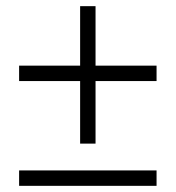

<svg xmlns="http://www.w3.org/2000/svg" viewBox="-20 -603 570 623"><path d="M42 -390H240V-583H290V-390H488V-340H290V-137H240V-340H42ZM42 -50H488V0H42Z"/></svg>

Font: Lora
Style: Regular
Weight: 400
Designer: Olga Karpushina, Alexei Vanyashin (Cyrillic)
Foundry: Cyreal
Version: Version 3.005; ttfautohint (v1.8.4.7-5d5b)